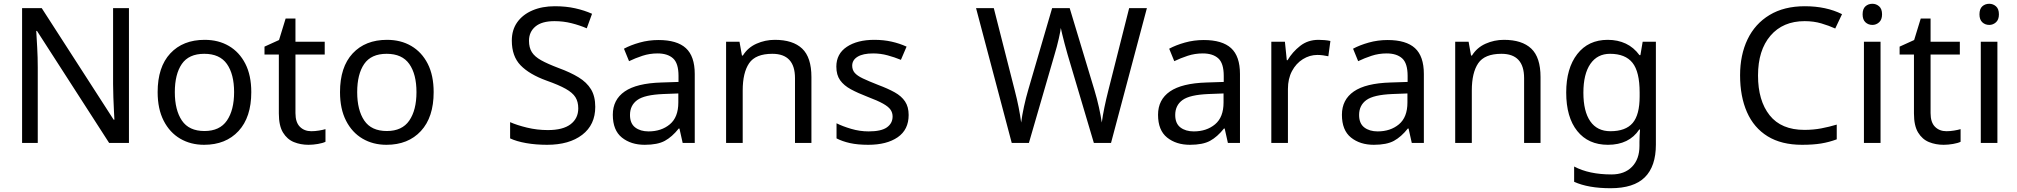

<svg xmlns="http://www.w3.org/2000/svg" viewBox="-20 -757 10685 1017"><path d="M663 0H558L176 -593H172Q174 -558 177 -506Q180 -454 180 -399V0H97V-714H201L582 -123H586Q585 -139 583.5 -171Q582 -203 580.5 -241Q579 -279 579 -311V-714H663Z M1311 -269Q1311 -136 1243.5 -63Q1176 10 1061 10Q990 10 934.5 -22.5Q879 -55 847 -117.5Q815 -180 815 -269Q815 -402 882 -474Q949 -546 1064 -546Q1137 -546 1192.5 -513.5Q1248 -481 1279.5 -419.5Q1311 -358 1311 -269ZM906 -269Q906 -174 943.5 -118.5Q981 -63 1063 -63Q1144 -63 1182 -118.5Q1220 -174 1220 -269Q1220 -364 1182 -418Q1144 -472 1062 -472Q980 -472 943 -418Q906 -364 906 -269Z M1629 -62Q1649 -62 1670 -65.5Q1691 -69 1704 -73V-6Q1690 1 1664 5.5Q1638 10 1614 10Q1572 10 1536.5 -4.5Q1501 -19 1479 -55Q1457 -91 1457 -156V-468H1381V-510L1458 -545L1493 -659H1545V-536H1700V-468H1545V-158Q1545 -109 1568.5 -85.5Q1592 -62 1629 -62Z M2277 -269Q2277 -136 2209.5 -63Q2142 10 2027 10Q1956 10 1900.5 -22.5Q1845 -55 1813 -117.5Q1781 -180 1781 -269Q1781 -402 1848 -474Q1915 -546 2030 -546Q2103 -546 2158.5 -513.5Q2214 -481 2245.5 -419.5Q2277 -358 2277 -269ZM1872 -269Q1872 -174 1909.5 -118.5Q1947 -63 2029 -63Q2110 -63 2148 -118.5Q2186 -174 2186 -269Q2186 -364 2148 -418Q2110 -472 2028 -472Q1946 -472 1909 -418Q1872 -364 1872 -269Z M3133 -191Q3133 -96 3064 -43Q2995 10 2878 10Q2818 10 2767 1Q2716 -8 2682 -24V-110Q2718 -94 2771.5 -81Q2825 -68 2882 -68Q2962 -68 3002.5 -99Q3043 -130 3043 -183Q3043 -218 3028 -242Q3013 -266 2976.5 -286.5Q2940 -307 2875 -330Q2784 -363 2737.5 -411Q2691 -459 2691 -542Q2691 -599 2720 -639.5Q2749 -680 2800.5 -702Q2852 -724 2919 -724Q2978 -724 3027 -713Q3076 -702 3116 -684L3088 -607Q3051 -623 3007.5 -634Q2964 -645 2917 -645Q2850 -645 2816 -616.5Q2782 -588 2782 -541Q2782 -505 2797 -481Q2812 -457 2846 -438Q2880 -419 2938 -397Q3001 -374 3044.5 -347.5Q3088 -321 3110.5 -284Q3133 -247 3133 -191Z M3468 -545Q3566 -545 3613 -502Q3660 -459 3660 -365V0H3596L3579 -76H3575Q3540 -32 3501.5 -11Q3463 10 3395 10Q3322 10 3274 -28.5Q3226 -67 3226 -149Q3226 -229 3289 -272.5Q3352 -316 3483 -320L3574 -323V-355Q3574 -422 3545 -448Q3516 -474 3463 -474Q3421 -474 3383 -461.5Q3345 -449 3312 -433L3285 -499Q3320 -518 3368 -531.5Q3416 -545 3468 -545ZM3494 -259Q3394 -255 3355.5 -227Q3317 -199 3317 -148Q3317 -103 3344.5 -82Q3372 -61 3415 -61Q3483 -61 3528 -98.5Q3573 -136 3573 -214V-262Z M4084 -546Q4180 -546 4229 -499.5Q4278 -453 4278 -349V0H4191V-343Q4191 -472 4071 -472Q3982 -472 3948 -422Q3914 -372 3914 -278V0H3826V-536H3897L3910 -463H3915Q3941 -505 3987 -525.5Q4033 -546 4084 -546Z M4793 -148Q4793 -70 4735 -30Q4677 10 4579 10Q4523 10 4482.5 1Q4442 -8 4411 -24V-104Q4443 -88 4488.5 -74.5Q4534 -61 4581 -61Q4648 -61 4678 -82.5Q4708 -104 4708 -140Q4708 -160 4697 -176Q4686 -192 4657.5 -208Q4629 -224 4576 -244Q4524 -264 4487 -284Q4450 -304 4430 -332Q4410 -360 4410 -404Q4410 -472 4465.5 -509Q4521 -546 4611 -546Q4660 -546 4702.5 -536.5Q4745 -527 4782 -510L4752 -440Q4718 -454 4681 -464Q4644 -474 4605 -474Q4551 -474 4522.5 -456.5Q4494 -439 4494 -409Q4494 -387 4507 -371.5Q4520 -356 4550.5 -341.5Q4581 -327 4632 -307Q4683 -288 4719 -268Q4755 -248 4774 -219.5Q4793 -191 4793 -148Z M6055 -714 5865 0H5774L5635 -468Q5627 -497 5619 -526Q5611 -555 5606 -577.5Q5601 -600 5599 -609Q5598 -596 5588.5 -553.5Q5579 -511 5565 -465L5430 0H5339L5150 -714H5244L5355 -278Q5367 -232 5375.5 -189Q5384 -146 5389 -108Q5394 -147 5404 -193Q5414 -239 5427 -283L5553 -714H5646L5777 -280Q5791 -234 5801 -188.5Q5811 -143 5816 -108Q5821 -145 5830 -188.5Q5839 -232 5851 -279L5961 -714Z M6356 -545Q6454 -545 6501 -502Q6548 -459 6548 -365V0H6484L6467 -76H6463Q6428 -32 6389.5 -11Q6351 10 6283 10Q6210 10 6162 -28.5Q6114 -67 6114 -149Q6114 -229 6177 -272.5Q6240 -316 6371 -320L6462 -323V-355Q6462 -422 6433 -448Q6404 -474 6351 -474Q6309 -474 6271 -461.5Q6233 -449 6200 -433L6173 -499Q6208 -518 6256 -531.5Q6304 -545 6356 -545ZM6382 -259Q6282 -255 6243.5 -227Q6205 -199 6205 -148Q6205 -103 6232.5 -82Q6260 -61 6303 -61Q6371 -61 6416 -98.5Q6461 -136 6461 -214V-262Z M6964 -546Q6979 -546 6996.5 -544.5Q7014 -543 7027 -540L7016 -459Q7003 -462 6987.5 -464Q6972 -466 6958 -466Q6917 -466 6881 -443.5Q6845 -421 6823.5 -380.5Q6802 -340 6802 -286V0H6714V-536H6786L6796 -438H6800Q6826 -482 6867 -514Q6908 -546 6964 -546Z M7330 -545Q7428 -545 7475 -502Q7522 -459 7522 -365V0H7458L7441 -76H7437Q7402 -32 7363.5 -11Q7325 10 7257 10Q7184 10 7136 -28.5Q7088 -67 7088 -149Q7088 -229 7151 -272.5Q7214 -316 7345 -320L7436 -323V-355Q7436 -422 7407 -448Q7378 -474 7325 -474Q7283 -474 7245 -461.5Q7207 -449 7174 -433L7147 -499Q7182 -518 7230 -531.5Q7278 -545 7330 -545ZM7356 -259Q7256 -255 7217.5 -227Q7179 -199 7179 -148Q7179 -103 7206.5 -82Q7234 -61 7277 -61Q7345 -61 7390 -98.5Q7435 -136 7435 -214V-262Z M7946 -546Q8042 -546 8091 -499.5Q8140 -453 8140 -349V0H8053V-343Q8053 -472 7933 -472Q7844 -472 7810 -422Q7776 -372 7776 -278V0H7688V-536H7759L7772 -463H7777Q7803 -505 7849 -525.5Q7895 -546 7946 -546Z M8496 -546Q8549 -546 8591.5 -526Q8634 -506 8664 -465H8669L8681 -536H8751V9Q8751 124 8692.5 182Q8634 240 8511 240Q8393 240 8318 206V125Q8397 167 8516 167Q8585 167 8624.5 126.5Q8664 86 8664 16V-5Q8664 -17 8665 -39.5Q8666 -62 8667 -71H8663Q8609 10 8497 10Q8393 10 8334.5 -63Q8276 -136 8276 -267Q8276 -395 8334.5 -470.5Q8393 -546 8496 -546ZM8508 -472Q8441 -472 8404 -418.5Q8367 -365 8367 -266Q8367 -167 8403.5 -114.5Q8440 -62 8510 -62Q8591 -62 8628 -105.5Q8665 -149 8665 -246V-267Q8665 -377 8627 -424.5Q8589 -472 8508 -472Z M9539 -645Q9424 -645 9358 -568Q9292 -491 9292 -357Q9292 -224 9353.5 -146.5Q9415 -69 9538 -69Q9585 -69 9627 -77Q9669 -85 9709 -97V-19Q9669 -4 9626.5 3Q9584 10 9525 10Q9416 10 9343 -35Q9270 -80 9233.5 -163Q9197 -246 9197 -358Q9197 -466 9236.5 -548.5Q9276 -631 9353 -677.5Q9430 -724 9540 -724Q9653 -724 9737 -682L9701 -606Q9668 -621 9627.5 -633Q9587 -645 9539 -645Z M9898 -737Q9918 -737 9933.5 -723.5Q9949 -710 9949 -681Q9949 -653 9933.5 -639Q9918 -625 9898 -625Q9876 -625 9861 -639Q9846 -653 9846 -681Q9846 -710 9861 -723.5Q9876 -737 9898 -737ZM9941 -536V0H9853V-536Z M10290 -62Q10310 -62 10331 -65.5Q10352 -69 10365 -73V-6Q10351 1 10325 5.5Q10299 10 10275 10Q10233 10 10197.5 -4.5Q10162 -19 10140 -55Q10118 -91 10118 -156V-468H10042V-510L10119 -545L10154 -659H10206V-536H10361V-468H10206V-158Q10206 -109 10229.5 -85.5Q10253 -62 10290 -62Z M10517 -737Q10537 -737 10552.5 -723.5Q10568 -710 10568 -681Q10568 -653 10552.5 -639Q10537 -625 10517 -625Q10495 -625 10480 -639Q10465 -653 10465 -681Q10465 -710 10480 -723.5Q10495 -737 10517 -737ZM10560 -536V0H10472V-536Z"/></svg>

Font: Noto Sans Warang Citi
Style: Regular
Weight: 400
Designer: Mangu Purty
Foundry: Mangu Purty
Version: Version 3.002; ttfautohint (v1.8.4.7-5d5b)